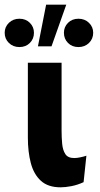

<svg xmlns="http://www.w3.org/2000/svg" viewBox="-62 -788 426 820"><path d="M295 -10Q269 2 243 7Q217 12 197 12Q143 12 112.5 -16Q82 -44 69.5 -92Q57 -140 57 -200V-520H201V-230Q201 -201 203.5 -174Q206 -147 217 -130Q228 -113 255 -113Q266 -113 280.5 -116Q295 -119 307 -123ZM100 -590 135 -768H221L158 -590ZM21 -587Q-6 -587 -24 -604.5Q-42 -622 -42 -648Q-42 -673 -24 -690.5Q-6 -708 21 -708Q48 -708 65.5 -690.5Q83 -673 83 -648Q83 -622 65.5 -604.5Q48 -587 21 -587ZM273 -587Q246 -587 228.5 -604.5Q211 -622 211 -648Q211 -673 228.5 -690.5Q246 -708 273 -708Q300 -708 318 -690.5Q336 -673 336 -648Q336 -622 318 -604.5Q300 -587 273 -587Z"/></svg>

Font: Murecho SemiBold
Style: Regular
Weight: 600
Designer: Neil Summerour
Foundry: Positype
Version: Version 1.010; ttfautohint (v1.8.3)